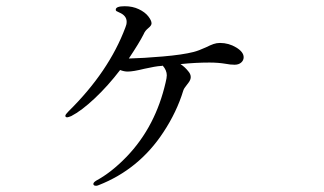

<svg xmlns="http://www.w3.org/2000/svg" viewBox="-20 -572 1040 617"><path d="M763 -388Q763 -378 755 -371Q747 -364 734 -364Q720 -364 705 -367Q681 -371 653 -371Q608 -371 560 -366Q574 -357 585 -343Q593 -334 593 -324Q593 -318 589.5 -312Q586 -306 581 -300Q571 -288 569 -281Q548 -212 505 -147Q427 -28 297 23Q292 25 289 25Q280 25 280 19Q280 14 290 8Q338 -18 386 -67.5Q434 -117 466 -179Q496 -237 512 -306Q516 -322 516 -330Q516 -346 503 -361Q500 -360 496 -360Q480 -359 444 -351Q408 -342 390 -342Q379 -342 366 -347Q327 -296 284.5 -256Q242 -216 209 -199Q199 -195 196 -195Q190 -195 190 -200Q190 -204 200 -214Q330 -342 383 -484Q387 -493 387 -502Q387 -522 363 -532Q362 -533 358 -534.5Q354 -536 353 -537.5Q352 -539 352 -541Q352 -552 381 -552Q406 -552 426 -542.5Q446 -533 456.5 -519.5Q467 -506 467 -497Q467 -490 457 -482Q451 -477 447.5 -472.5Q444 -468 441 -461Q428 -435 394 -384Q439 -385 503 -390.5Q567 -396 602 -405Q618 -409 642 -420Q656 -427 666 -430.5Q676 -434 687 -434Q715 -434 739 -419.5Q763 -405 763 -388Z"/></svg>

Font: Shippori Mincho
Style: Regular
Weight: 400
Designer: FONTDASU
Foundry: FONTDASU / Google Inc. / but / Adobe
Version: Version 3.110; ttfautohint (v1.8.3)